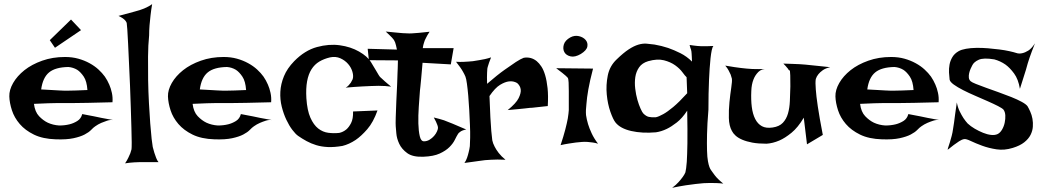

<svg xmlns="http://www.w3.org/2000/svg" viewBox="-20 -769 5086 936"><path d="M268.6 -157.2Q295.9 -157.2 319.3 -163.1Q338.9 -168 356.9 -179.2Q375 -190.4 380.9 -212.9Q400.4 -209 414.1 -206.5Q427.7 -204.1 437.5 -202.1Q448.2 -199.2 456.1 -198.2Q463.9 -196.3 474.6 -194.3Q484.4 -192.4 498.5 -189.9Q512.7 -187.5 532.2 -183.6Q517.6 -185.5 502.4 -180.7Q487.3 -175.8 473.6 -169.9Q458 -163.1 444.3 -153.3Q435.5 -147.5 424.3 -135.7Q413.1 -124 392.6 -113.3Q372.1 -102.5 338.4 -95.2Q304.7 -87.9 252 -89.8Q188.5 -91.8 145.5 -112.8Q102.5 -133.8 76.2 -164.6Q49.8 -195.3 38.1 -231.4Q26.4 -267.6 25.4 -298.8Q24.4 -330.1 43.9 -364.3Q63.5 -398.4 99.1 -426.8Q134.8 -455.1 185.5 -473.1Q236.3 -491.2 296.9 -491.2Q332 -491.2 361.8 -482.9Q391.6 -474.6 416.5 -460.9Q441.4 -447.3 460 -430.2Q478.5 -413.1 491.2 -395.5Q503.9 -377 512.7 -356.4Q520.5 -338.9 525.4 -316.4Q530.3 -293.9 528.3 -270.5Q454.1 -268.6 408.7 -267.6Q363.3 -266.6 337.9 -266.6H293.9H260.7Q243.2 -266.6 214.8 -265.6Q186.5 -264.6 145.5 -262.7Q150.4 -223.6 170.4 -202.6Q190.4 -181.6 212.9 -170.9Q238.3 -159.2 268.6 -157.2ZM180.7 -333Q211.9 -331.1 232.9 -330.1Q253.9 -329.1 267.6 -328.1Q282.2 -327.1 291 -327.1H315.4Q339.8 -327.1 406.2 -330.1Q403.3 -373 388.2 -395.5Q373 -418 356.4 -428.7Q336.9 -440.4 313.5 -442.4Q250 -441.4 219.2 -416Q188.5 -390.6 180.7 -333ZM222.7 -573.2 326.2 -673.8 375 -622.1 248 -536.1Z M589.8 27.3Q599.6 12.7 605.5 0Q611.3 -12.7 615.2 -21.5Q619.1 -32.2 621.1 -41Q622.1 -46.9 622.1 -75.2Q622.1 -103.5 620.6 -146.5Q619.1 -189.5 617.7 -243.2Q616.2 -296.9 613.8 -352.5Q611.3 -408.2 608.9 -460.9Q606.4 -513.7 604.5 -556.2Q602.5 -598.6 600.6 -626Q598.6 -653.3 597.7 -657.2Q595.7 -663.1 590.8 -668.9Q581.1 -680.7 557.6 -691.4Q607.4 -704.1 633.8 -711.9Q649.4 -715.8 661.1 -719.7Q671.9 -723.6 682.6 -727.5Q691.4 -731.4 702.1 -736.8Q712.9 -742.2 721.7 -749Q716.8 -720.7 713.9 -694.3Q710.9 -668 709 -645.5Q707 -620.1 707 -596.7Q702.1 -548.8 701.7 -492.7Q701.2 -436.5 702.1 -378.9Q703.1 -321.3 706.1 -266.6Q709 -211.9 712.4 -167.5Q715.8 -123 719.2 -92.3Q722.7 -61.5 724.6 -52.7Q728.5 -38.1 732.4 -24.4Q736.3 -12.7 741.2 0.5Q746.1 13.7 752.9 21.5H658.2Q645.5 21.5 633.8 22.5Q623 23.4 611.3 24.4Q599.6 25.4 589.8 27.3Z M1042 -157.2Q1069.3 -157.2 1092.8 -163.1Q1112.3 -168 1130.4 -179.2Q1148.4 -190.4 1154.3 -212.9Q1173.8 -209 1187.5 -206.5Q1201.2 -204.1 1210.9 -202.1Q1221.7 -199.2 1229.5 -198.2Q1237.3 -196.3 1248 -194.3Q1257.8 -192.4 1272 -189.9Q1286.1 -187.5 1305.7 -183.6Q1291 -185.5 1275.9 -180.7Q1260.7 -175.8 1247.1 -169.9Q1231.4 -163.1 1217.8 -153.3Q1209 -147.5 1197.8 -135.7Q1186.5 -124 1166 -113.3Q1145.5 -102.5 1111.8 -95.2Q1078.1 -87.9 1025.4 -89.8Q961.9 -91.8 918.9 -112.8Q876 -133.8 849.6 -164.6Q823.2 -195.3 811.5 -231.4Q799.8 -267.6 798.8 -298.8Q797.9 -330.1 817.4 -364.3Q836.9 -398.4 872.6 -426.8Q908.2 -455.1 959 -473.1Q1009.8 -491.2 1070.3 -491.2Q1105.5 -491.2 1135.3 -482.9Q1165 -474.6 1189.9 -460.9Q1214.8 -447.3 1233.4 -430.2Q1252 -413.1 1264.6 -395.5Q1277.3 -377 1286.1 -356.4Q1293.9 -338.9 1298.8 -316.4Q1303.7 -293.9 1301.8 -270.5Q1227.5 -268.6 1182.1 -267.6Q1136.7 -266.6 1111.3 -266.6H1067.4H1034.2Q1016.6 -266.6 988.3 -265.6Q960 -264.6 918.9 -262.7Q923.8 -223.6 943.8 -202.6Q963.9 -181.6 986.3 -170.9Q1011.7 -159.2 1042 -157.2ZM954.1 -333Q985.4 -331.1 1006.3 -330.1Q1027.3 -329.1 1041 -328.1Q1055.7 -327.1 1064.5 -327.1H1088.9Q1113.3 -327.1 1179.7 -330.1Q1176.8 -373 1161.6 -395.5Q1146.5 -418 1129.9 -428.7Q1110.4 -440.4 1086.9 -442.4Q1023.4 -441.4 992.7 -416Q961.9 -390.6 954.1 -333Z M1886.7 -346.7Q1875 -348.6 1857.9 -349.6Q1840.8 -350.6 1825.2 -350.6Q1807.6 -350.6 1788.1 -349.6Q1767.6 -348.6 1747.1 -347.7Q1729.5 -346.7 1707.5 -345.2Q1685.5 -343.8 1665 -341.8Q1672.9 -345.7 1679.2 -352.5Q1685.5 -359.4 1690.4 -366.2Q1695.3 -374 1699.2 -382.8Q1704.1 -397.5 1698.2 -418.5Q1692.4 -439.5 1677.2 -457Q1662.1 -474.6 1639.2 -484.9Q1616.2 -495.1 1588.9 -489.3Q1559.6 -482.4 1536.6 -468.8Q1513.7 -455.1 1498.5 -431.2Q1483.4 -407.2 1477.1 -372.6Q1470.7 -337.9 1473.6 -290Q1477.5 -230.5 1493.2 -195.3Q1508.8 -160.2 1531.2 -142.6Q1553.7 -125 1580.6 -121.6Q1607.4 -118.2 1633.8 -121.1Q1652.3 -125 1668 -137.7Q1680.7 -148.4 1691.4 -168.9Q1702.1 -189.5 1701.2 -225.6L1820.3 -230.5Q1799.8 -172.9 1770.5 -139.2Q1741.2 -105.5 1713.9 -86.9Q1681.6 -65.4 1649.4 -57.6Q1609.4 -50.8 1578.1 -52.2Q1546.9 -53.7 1521.5 -61.5Q1496.1 -69.3 1474.6 -81.1Q1453.1 -92.8 1433.6 -106.4Q1420.9 -115.2 1405.3 -135.7Q1389.6 -156.2 1376 -185.1Q1362.3 -213.9 1353.5 -249Q1344.7 -284.2 1346.7 -321.8Q1348.6 -359.4 1364.3 -397.5Q1379.9 -435.5 1414.1 -470.7Q1465.8 -523.4 1524.9 -539.6Q1584 -555.7 1636.7 -548.3Q1689.5 -541 1730.5 -517.6Q1771.5 -494.1 1788.1 -466.8Q1804.7 -439.5 1813 -425.3Q1821.3 -411.1 1825.7 -403.8Q1830.1 -396.5 1833.5 -393.1Q1836.9 -389.6 1843.8 -383.8Q1848.6 -378.9 1855.5 -373Q1861.3 -368.2 1869.1 -361.3Q1877 -354.5 1886.7 -346.7Z M1860.4 -615.2Q1889.6 -612.3 1909.7 -610.4Q1929.7 -608.4 1942.4 -607.4Q1957 -606.4 1965.8 -606.4Q1974.6 -605.5 1989.3 -606.4Q2002 -607.4 2022.5 -608.9Q2043 -610.4 2074.2 -614.3Q2067.4 -604.5 2063.5 -597.2Q2059.6 -589.8 2056.6 -584L2050.8 -572.3Q2048.8 -566.4 2046.9 -560.5Q2044.9 -555.7 2043.5 -548.8Q2042 -542 2041 -534.2H2191.4L2177.7 -455.1L2040 -462.9Q2035.2 -413.1 2033.2 -385.7Q2031.2 -358.4 2029.3 -345.7L2027.3 -328.1Q2024.4 -291 2021.5 -247.6Q2018.6 -204.1 2019.5 -167Q2020.5 -129.9 2026.4 -105Q2032.2 -80.1 2046.9 -80.1Q2061.5 -80.1 2074.2 -87.9Q2086.9 -95.7 2096.2 -106.4Q2105.5 -117.2 2110.4 -128.4Q2115.2 -139.6 2115.2 -145.5Q2115.2 -151.4 2112.3 -159.2Q2107.4 -173.8 2094.7 -196.3Q2123 -189.5 2144.5 -182.6Q2155.3 -178.7 2164.1 -174.8Q2173.8 -170.9 2186.5 -166Q2197.3 -161.1 2213.9 -154.3Q2230.5 -147.5 2252.9 -137.7Q2231.4 -133.8 2221.7 -125Q2215.8 -121.1 2212.9 -116.2Q2206.1 -105.5 2197.3 -87.4Q2188.5 -69.3 2170.9 -51.8Q2153.3 -34.2 2123.5 -20.5Q2093.8 -6.8 2043.9 -4.9Q1992.2 -2.9 1965.3 -22.5Q1938.5 -42 1926.3 -67.9Q1914.1 -93.8 1912.1 -119.1Q1910.2 -144.5 1909.2 -153.3Q1908.2 -162.1 1909.2 -197.3Q1910.2 -232.4 1912.1 -274.9Q1914.1 -317.4 1916 -356.9Q1918 -396.5 1918 -415Q1918 -424.8 1918.9 -435.5Q1918.9 -444.3 1919.4 -454.6Q1919.9 -464.8 1919.9 -474.6L1778.3 -475.6L1772.5 -531.2L1915 -527.3Q1913.1 -538.1 1910.6 -547.4Q1908.2 -556.6 1906.2 -562.5Q1903.3 -569.3 1900.4 -574.2Q1896.5 -579.1 1891.6 -585Q1886.7 -589.8 1878.9 -597.7Q1871.1 -605.5 1860.4 -615.2Z M2203.1 -467.8Q2221.7 -466.8 2236.8 -467.3Q2252 -467.8 2262.7 -468.8Q2275.4 -469.7 2285.2 -470.7Q2299.8 -472.7 2315.4 -475.6Q2329.1 -477.5 2344.2 -481Q2359.4 -484.4 2374 -489.3Q2368.2 -474.6 2364.3 -463.9Q2360.4 -453.1 2358.4 -445.3Q2355.5 -436.5 2355.5 -430.7Q2354.5 -423.8 2354.5 -414.1Q2353.5 -397.5 2354.5 -360.4Q2405.3 -404.3 2439.9 -428.7Q2474.6 -453.1 2495.1 -466.8Q2519.5 -482.4 2533.2 -487.3Q2569.3 -493.2 2596.7 -470.7Q2608.4 -460.9 2619.1 -444.8Q2629.9 -428.7 2637.7 -402.3Q2645.5 -376 2649.4 -339.4Q2653.3 -302.7 2650.4 -252Q2629.9 -250 2613.8 -248Q2597.7 -246.1 2586.9 -245.1Q2574.2 -243.2 2563.5 -243.2L2537.1 -240.2Q2523.4 -238.3 2503.4 -236.8Q2483.4 -235.4 2455.1 -232.4Q2496.1 -265.6 2508.3 -290.5Q2520.5 -315.4 2518.6 -332Q2516.6 -350.6 2501 -364.3Q2482.4 -375 2460.9 -372.1Q2442.4 -370.1 2418 -355.5Q2393.6 -340.8 2366.2 -300.8Q2368.2 -238.3 2370.6 -197.3Q2373 -156.2 2375 -130.9Q2377.9 -101.6 2379.9 -85Q2382.8 -70.3 2391.6 -53.7Q2398.4 -40 2411.1 -23.4Q2423.8 -6.8 2444.3 9.8Q2401.4 7.8 2374 9.8Q2357.4 10.7 2344.7 11.7Q2331.1 13.7 2315.4 15.6Q2301.8 17.6 2283.7 20Q2265.6 22.5 2244.1 25.4Q2252 14.6 2256.8 0.5Q2261.7 -13.7 2264.6 -26.4Q2268.6 -41 2270.5 -56.6Q2271.5 -70.3 2272 -97.7Q2272.5 -125 2271 -159.7Q2269.5 -194.3 2267.6 -231.9Q2265.6 -269.5 2262.7 -302.7Q2259.8 -335.9 2256.3 -360.8Q2252.9 -385.7 2249 -395.5Q2244.1 -407.2 2237.3 -418.9Q2231.4 -429.7 2222.7 -441.9Q2213.9 -454.1 2203.1 -467.8Z M2691.4 -436.5 2871.1 -434.6Q2855.5 -375 2848.1 -333Q2840.8 -291 2838.9 -262.7Q2835 -230.5 2836.9 -208Q2839.8 -187.5 2846.7 -164.1Q2852.5 -144.5 2864.3 -119.1Q2876 -93.8 2895.5 -68.4Q2883.8 -72.3 2870.1 -74.2Q2856.4 -76.2 2844.7 -77.1Q2831.1 -78.1 2817.4 -77.1Q2803.7 -76.2 2787.1 -74.2Q2773.4 -72.3 2753.9 -69.3Q2734.4 -66.4 2712.9 -61.5Q2727.5 -105.5 2735.8 -137.7Q2744.1 -169.9 2748 -191.4Q2752 -216.8 2752.9 -232.4Q2752.9 -252 2752.9 -276.9Q2752.9 -301.8 2752.9 -325.2Q2752.9 -348.6 2752 -366.7Q2751 -384.8 2748 -389.6L2738.3 -399.4Q2732.4 -404.3 2721.2 -413.6Q2710 -422.9 2691.4 -436.5ZM2760.7 -586.9Q2781.2 -597.7 2802.2 -592.8Q2823.2 -587.9 2835 -574.2Q2846.7 -560.5 2843.3 -542Q2839.8 -523.4 2811.5 -505.9Q2783.2 -489.3 2761.7 -494.1Q2740.2 -499 2731.4 -514.6Q2722.7 -530.3 2728.5 -551.3Q2734.4 -572.3 2760.7 -586.9Z M3353.5 -468.8Q3352.5 -482.4 3352.5 -492.2Q3352.5 -502 3351.6 -507.8Q3350.6 -514.6 3350.6 -518.6Q3349.6 -522.5 3348.6 -527.3Q3346.7 -532.2 3345.2 -537.1Q3343.8 -542 3341.8 -549.8Q3352.5 -547.9 3362.3 -546.9Q3372.1 -545.9 3379.9 -544.9Q3388.7 -543.9 3395.5 -543.9H3412.1Q3419.9 -543.9 3431.2 -543.9Q3442.4 -543.9 3458 -544.9Q3453.1 -540 3449.7 -523.9Q3446.3 -507.8 3443.8 -484.9Q3441.4 -461.9 3439.5 -434.6Q3437.5 -407.2 3436.5 -379.9Q3433.6 -314.5 3433.6 -234.4Q3427.7 -163.1 3426.8 -114.7Q3425.8 -66.4 3426.8 -34.2Q3427.7 -2 3431.2 16.6Q3434.6 35.2 3438.5 45.4Q3442.4 55.7 3446.8 61Q3451.2 66.4 3454.1 71.3Q3458 77.1 3464.8 85.9Q3470.7 93.8 3480.5 103.5Q3490.2 113.3 3505.9 126Q3489.3 124 3472.2 123.5Q3455.1 123 3441.4 123Q3424.8 123 3410.2 124Q3393.6 125 3371.1 127.9Q3351.6 129.9 3323.2 134.3Q3294.9 138.7 3256.8 146.5Q3275.4 132.8 3287.6 119.1Q3299.8 105.5 3307.6 94.7Q3316.4 83 3321.3 71.3Q3325.2 56.6 3328.1 19.5Q3330.1 -11.7 3331.1 -70.8Q3332 -129.9 3330.1 -229.5Q3305.7 -192.4 3279.3 -171.9Q3252.9 -151.4 3230.5 -140.6Q3204.1 -127.9 3177.7 -124Q3110.4 -118.2 3057.1 -130.4Q3003.9 -142.6 2980.5 -171.9Q2968.8 -186.5 2955.6 -224.1Q2942.4 -261.7 2938 -308.1Q2933.6 -354.5 2942.9 -400.9Q2952.1 -447.3 2986.3 -479.5Q3019.5 -511.7 3044.9 -528.3Q3070.3 -544.9 3091.8 -551.3Q3113.3 -557.6 3131.8 -556.2Q3150.4 -554.7 3170.9 -551.8Q3205.1 -545.9 3237.3 -535.2Q3265.6 -525.4 3296.9 -509.8Q3328.1 -494.1 3353.5 -468.8ZM3139.6 -470.7Q3110.4 -461.9 3095.7 -440.9Q3081.1 -419.9 3077.1 -393.1Q3073.2 -366.2 3076.7 -336.9Q3080.1 -307.6 3087.4 -282.2Q3094.7 -256.8 3103 -238.8Q3111.3 -220.7 3116.2 -215.8Q3129.9 -202.1 3143.1 -199.2Q3156.2 -196.3 3176.8 -197.3Q3191.4 -200.2 3213.9 -212.9Q3233.4 -223.6 3261.7 -247.1Q3290 -270.5 3330.1 -314.5L3327.1 -392.6Q3320.3 -398.4 3307.1 -416.5Q3293.9 -434.6 3271.5 -450.7Q3249 -466.8 3216.8 -475.1Q3184.6 -483.4 3139.6 -470.7Z M3515.6 -449.2Q3541 -444.3 3560.1 -441.9Q3579.1 -439.5 3592.8 -437.5Q3608.4 -435.5 3620.1 -434.6Q3631.8 -433.6 3647.5 -432.6Q3673.8 -431.6 3721.7 -432.6Q3693.4 -434.6 3677.2 -418.5Q3661.1 -402.3 3653.3 -381.8Q3643.6 -357.4 3642.6 -325.2Q3640.6 -282.2 3645 -247.6Q3649.4 -212.9 3661.6 -189Q3673.8 -165 3694.3 -153.8Q3714.8 -142.6 3747.1 -147.5Q3779.3 -152.3 3796.4 -170.4Q3813.5 -188.5 3821.3 -215.3Q3829.1 -242.2 3830.6 -276.4Q3832 -310.5 3833 -347.7Q3833 -384.8 3832.5 -400.9Q3832 -417 3831.1 -421.9Q3830.1 -426.8 3828.1 -426.3Q3826.2 -425.8 3823.2 -430.7Q3821.3 -434.6 3817.4 -438.5Q3814.5 -442.4 3809.6 -447.8Q3804.7 -453.1 3798.8 -459Q3824.2 -458 3844.2 -457.5Q3864.3 -457 3877.9 -456.1Q3893.6 -455.1 3905.3 -454.1Q3916 -453.1 3933.6 -451.2Q3948.2 -449.2 3971.7 -447.3Q3995.1 -445.3 4027.3 -441.4Q4004.9 -436.5 3991.2 -426.8Q3977.5 -417 3969.7 -407.2Q3960.9 -396.5 3957 -383.8Q3954.1 -367.2 3957 -333Q3959 -302.7 3966.8 -250Q3974.6 -197.3 3991.2 -111.3L3914.1 -65.4L3898.4 -195.3Q3870.1 -147.5 3838.4 -121.6Q3806.6 -95.7 3779.3 -84Q3747.1 -70.3 3716.8 -68.4Q3676.8 -68.4 3647.9 -73.7Q3619.1 -79.1 3598.6 -87.9Q3578.1 -96.7 3565.9 -107.9Q3553.7 -119.1 3547.9 -130.9Q3534.2 -155.3 3533.2 -193.8Q3532.2 -232.4 3536.1 -271Q3540 -309.6 3544.9 -341.8Q3549.8 -374 3547.9 -385.7Q3545.9 -394.5 3542 -405.3Q3538.1 -414.1 3532.2 -425.3Q3526.4 -436.5 3515.6 -449.2Z M4295.9 -157.2Q4323.2 -157.2 4346.7 -163.1Q4366.2 -168 4384.3 -179.2Q4402.3 -190.4 4408.2 -212.9Q4427.7 -209 4441.4 -206.5Q4455.1 -204.1 4464.8 -202.1Q4475.6 -199.2 4483.4 -198.2Q4491.2 -196.3 4502 -194.3Q4511.7 -192.4 4525.9 -189.9Q4540 -187.5 4559.6 -183.6Q4544.9 -185.5 4529.8 -180.7Q4514.6 -175.8 4501 -169.9Q4485.4 -163.1 4471.7 -153.3Q4462.9 -147.5 4451.7 -135.7Q4440.4 -124 4419.9 -113.3Q4399.4 -102.5 4365.7 -95.2Q4332 -87.9 4279.3 -89.8Q4215.8 -91.8 4172.9 -112.8Q4129.9 -133.8 4103.5 -164.6Q4077.1 -195.3 4065.4 -231.4Q4053.7 -267.6 4052.7 -298.8Q4051.8 -330.1 4071.3 -364.3Q4090.8 -398.4 4126.5 -426.8Q4162.1 -455.1 4212.9 -473.1Q4263.7 -491.2 4324.2 -491.2Q4359.4 -491.2 4389.2 -482.9Q4418.9 -474.6 4443.8 -460.9Q4468.8 -447.3 4487.3 -430.2Q4505.9 -413.1 4518.6 -395.5Q4531.2 -377 4540 -356.4Q4547.9 -338.9 4552.7 -316.4Q4557.6 -293.9 4555.7 -270.5Q4481.4 -268.6 4436 -267.6Q4390.6 -266.6 4365.2 -266.6H4321.3H4288.1Q4270.5 -266.6 4242.2 -265.6Q4213.9 -264.6 4172.9 -262.7Q4177.7 -223.6 4197.8 -202.6Q4217.8 -181.6 4240.2 -170.9Q4265.6 -159.2 4295.9 -157.2ZM4208 -333Q4239.3 -331.1 4260.3 -330.1Q4281.2 -329.1 4294.9 -328.1Q4309.6 -327.1 4318.4 -327.1H4342.8Q4367.2 -327.1 4433.6 -330.1Q4430.7 -373 4415.5 -395.5Q4400.4 -418 4383.8 -428.7Q4364.3 -440.4 4340.8 -442.4Q4277.3 -441.4 4246.6 -416Q4215.8 -390.6 4208 -333Z M5025.4 -557.6Q5016.6 -536.1 5010.3 -518.6Q5003.9 -501 4999 -487.3Q4994.1 -471.7 4990.2 -460Q4986.3 -446.3 4981.4 -428.7Q4976.6 -413.1 4969.2 -390.1Q4961.9 -367.2 4952.1 -335.9Q4944.3 -382.8 4923.8 -410.6Q4903.3 -438.5 4881.8 -454.1Q4856.4 -471.7 4827.1 -479.5Q4774.4 -488.3 4751 -477.5Q4727.5 -466.8 4719.7 -450.2Q4715.8 -443.4 4711.4 -433.1Q4707 -422.9 4704.6 -412.1Q4702.1 -401.4 4703.1 -390.6Q4704.1 -379.9 4711.9 -373Q4716.8 -368.2 4737.3 -359.9Q4757.8 -351.6 4786.6 -341.3Q4815.4 -331.1 4848.1 -319.3Q4880.9 -307.6 4910.2 -295.9Q4939.5 -284.2 4960.9 -272.5Q4982.4 -260.7 4989.3 -251Q4995.1 -241.2 5002.4 -225.1Q5009.8 -209 5013.2 -189.9Q5016.6 -170.9 5015.1 -150.9Q5013.7 -130.9 5003.9 -111.3Q4994.1 -91.8 4973.1 -75.2Q4952.1 -58.6 4917 -47.9Q4876 -35.2 4837.9 -41Q4799.8 -46.9 4768.1 -58.6Q4736.3 -70.3 4712.9 -81.5Q4689.5 -92.8 4679.7 -90.8Q4668.9 -88.9 4655.3 -80.1Q4641.6 -71.3 4629.4 -62Q4617.2 -52.7 4608.4 -45.4Q4599.6 -38.1 4599.6 -40Q4599.6 -42 4603 -51.8Q4606.4 -61.5 4610.8 -75.7Q4615.2 -89.8 4619.6 -106.9Q4624 -124 4626 -139.6Q4627.9 -152.3 4630.9 -170.9Q4632.8 -187.5 4636.2 -211.4Q4639.6 -235.4 4644.5 -269.5Q4649.4 -244.1 4658.7 -225.6Q4668 -207 4676.8 -193.4Q4687.5 -177.7 4697.3 -167Q4711.9 -153.3 4731.9 -141.6Q4752 -129.9 4772.5 -121.6Q4793 -113.3 4811.5 -111.3Q4830.1 -109.4 4842.8 -115.2Q4855.5 -121.1 4864.7 -136.7Q4874 -152.3 4877.9 -170.9Q4881.8 -189.5 4880.9 -206.5Q4879.9 -223.6 4872.1 -234.4Q4866.2 -241.2 4845.2 -252Q4824.2 -262.7 4795.4 -275.4Q4766.6 -288.1 4734.9 -301.8Q4703.1 -315.4 4675.3 -329.6Q4647.5 -343.8 4629.4 -356.9Q4611.3 -370.1 4609.4 -380.9Q4607.4 -396.5 4606.4 -415.5Q4605.5 -434.6 4608.9 -453.6Q4612.3 -472.7 4622.6 -490.2Q4632.8 -507.8 4653.3 -519.5Q4667 -527.3 4689.5 -531.2Q4711.9 -535.2 4739.3 -535.6Q4766.6 -536.1 4795.9 -533.7Q4825.2 -531.2 4852.1 -527.8Q4878.9 -524.4 4900.9 -519.5Q4922.9 -514.6 4934.6 -510.7Q4948.2 -505.9 4963.9 -509.8Q4977.5 -512.7 4993.2 -522.5Q5008.8 -532.2 5025.4 -557.6Z"/></svg>

Font: Irish Grover
Style: Regular
Weight: 400
Designer: Squid
Foundry: Font Diner, Inc DBA Sideshow
Version: Version 1.000